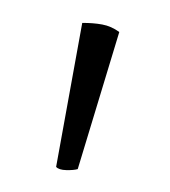

<svg xmlns="http://www.w3.org/2000/svg" viewBox="-29 -764 207 234"><g transform="rotate(-5 74.5 -647.0)"><path d="M58 -559Q53 -558 44 -559Q35 -560 32 -564L79 -736Q92 -735 103 -732Q114 -729 123 -721Z"/></g></svg>

Font: Arima ExtraLight
Style: Regular
Weight: 250
Designer: Joana Correia and Natanael Gama
Foundry: NDISCOVER
Version: Version 1.101;gftools[0.9.23]